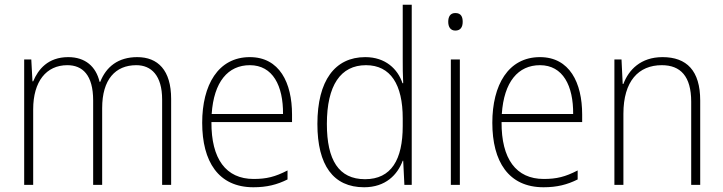

<svg xmlns="http://www.w3.org/2000/svg" viewBox="-20 -780 3052 810"><path d="M559 -539C478 -539 428 -498 403 -435H400C385 -499 340 -539 268 -539C182 -539 141 -487 120 -437H117L112 -529H82V0H120V-319C120 -436 175 -505 264 -505C328 -505 373 -464 373 -356V0H411V-324C411 -445 467 -505 555 -505C618 -505 664 -462 664 -360V0H702V-363C702 -484 646 -539 559 -539Z M1034 -539C900 -539 833 -421 833 -262C833 -99 901 10 1049 10C1106 10 1149 -1 1193 -23V-61C1141 -34 1104 -25 1050 -25C933 -25 871 -110 872 -265H1212V-297C1212 -431 1159 -539 1034 -539ZM1034 -505C1131 -505 1175 -418 1174 -299H873C882 -435 942 -505 1034 -505Z M1516 10C1607 10 1657 -43 1679 -102H1681L1686 0H1717V-760H1679V-530C1679 -498 1679 -464 1681 -429H1678C1658 -489 1606 -539 1521 -539C1393 -539 1319 -440 1319 -257C1319 -83 1386 10 1516 10ZM1520 -24C1409 -24 1359 -105 1359 -257C1359 -420 1417 -505 1524 -505C1628 -505 1679 -423 1679 -281V-248C1679 -107 1631 -24 1520 -24Z M1901 -725C1879 -725 1871 -709 1871 -688C1871 -667 1880 -651 1901 -651C1923 -651 1932 -666 1932 -688C1932 -709 1925 -725 1901 -725ZM1920 -529H1882V0H1920Z M2258 -539C2124 -539 2057 -421 2057 -262C2057 -99 2125 10 2273 10C2330 10 2373 -1 2417 -23V-61C2365 -34 2328 -25 2274 -25C2157 -25 2095 -110 2096 -265H2436V-297C2436 -431 2383 -539 2258 -539ZM2258 -505C2355 -505 2399 -418 2398 -299H2097C2106 -435 2166 -505 2258 -505Z M2775 -539C2683 -539 2632 -485 2610 -426H2607L2602 -529H2572V0H2610V-300C2610 -438 2674 -505 2772 -505C2851 -505 2896 -458 2896 -351V0H2934V-356C2934 -482 2877 -539 2775 -539Z"/></svg>

Font: Noto Sans SemiCondensed ExtraLight
Style: Regular
Weight: 200
Width: 4
Designer: Monotype Design Team
Foundry: Monotype Imaging Inc.
Version: Version 2.013